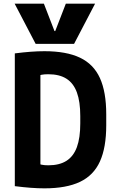

<svg xmlns="http://www.w3.org/2000/svg" viewBox="-20 -1020 640 1050"><path d="M60 -1000H220L278 -850H282L340 -1000H500L385 -780H175ZM223 10Q154 10 61 -2V-728Q154 -740 223 -740Q343 -740 417.5 -704.5Q492 -669 526.5 -593Q561 -517 561 -395V-335Q561 -213 526.5 -137Q492 -61 417.5 -25.5Q343 10 223 10ZM179 -130Q191 -123 206.5 -119.5Q222 -116 244 -116Q305 -116 343.5 -140.5Q382 -165 400.5 -215.5Q419 -266 419 -345V-385Q419 -464 400.5 -514.5Q382 -565 343.5 -589.5Q305 -614 244 -614Q222 -614 206.5 -611Q191 -608 179 -600L201 -646V-84Z"/></svg>

Font: M PLUS Code Latin Expanded
Style: Bold
Weight: 700
Width: 7
Designer: Coji Morishita
Foundry: UNDERFOREST DESIGN
Version: Version 1.002; ttfautohint (v1.8.3)